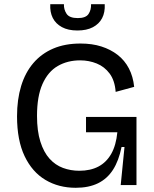

<svg xmlns="http://www.w3.org/2000/svg" viewBox="-20 -880 734 913"><path d="M340 13Q259 13 196 -24.5Q133 -62 97 -137.5Q61 -213 61 -327Q61 -407 80.5 -471Q100 -535 138.5 -580Q177 -625 233 -649Q289 -673 363 -673Q418 -673 462 -659Q506 -645 539.5 -619Q573 -593 593 -554.5Q613 -516 618 -467L530 -443Q526 -497 501.5 -530Q477 -563 440 -578Q403 -593 361 -593Q301 -593 254.5 -566Q208 -539 182 -480.5Q156 -422 156 -329Q156 -257 172 -206.5Q188 -156 215.5 -125.5Q243 -95 279.5 -81.5Q316 -68 357 -68Q410 -68 448 -88Q486 -108 509 -148.5Q532 -189 538 -251H389V-324H629V-225V0H554L572 -181H558Q545 -116 517.5 -73Q490 -30 446 -8.5Q402 13 340 13ZM219 -860H284Q283 -835 296.5 -814.5Q310 -794 350 -794Q388 -794 401 -813.5Q414 -833 413 -860H478Q480 -821 465.5 -793.5Q451 -766 421.5 -750.5Q392 -735 348 -735Q304 -735 274.5 -751Q245 -767 231 -794.5Q217 -822 219 -860Z"/></svg>

Font: Bricolage Grotesque 20pt
Style: Regular
Weight: 400
Version: Version 1.001;gftools[0.9.33.dev8+g029e19f]